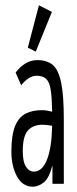

<svg xmlns="http://www.w3.org/2000/svg" viewBox="-20 -694 290 725"><path d="M104 11Q65 11 44 -28Q23 -67 23 -122Q23 -184 37 -218Q51 -252 77 -265Q103 -278 138 -278Q147 -278 156.5 -276.5Q166 -275 177 -272Q176 -325 171.5 -354.5Q167 -384 154.5 -396Q142 -408 118 -408Q89 -408 60 -372L39 -420Q75 -467 121 -467Q158 -467 179.5 -448.5Q201 -430 211 -381.5Q221 -333 221 -243V0H178V-70Q165 -20 144.5 -4.5Q124 11 104 11ZM66 -123Q66 -83 78 -64.5Q90 -46 108 -46Q139 -46 157 -90Q175 -134 177 -219Q156 -223 141 -223Q105 -223 85.5 -201.5Q66 -180 66 -123ZM115 -499 85 -514 127 -674 176 -649Z"/></svg>

Font: Inconsolata UltraCondensed
Style: Regular
Weight: 400
Width: 1
Monospace: yes
Designer: Raph Levien, Cyreal, Brenton Simpson
Foundry: Raph Levien, Cyreal, Google
Version: Version 3.000; ttfautohint (v1.8.2.53-6de2)